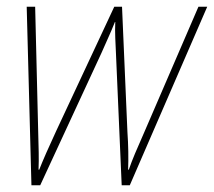

<svg xmlns="http://www.w3.org/2000/svg" viewBox="-20 -547 633 568"><path d="M73 1H99L280 -390Q290 -413 300 -435Q310 -457 320 -482H321Q320 -457 321 -434.5Q322 -412 323 -390L340 1H364L593 -527H567L406 -154Q390 -118 379.5 -93Q369 -68 361 -45H359Q360 -70 359.5 -99Q359 -128 357 -156L341 -527H318L146 -159Q113 -88 96 -45H94Q95 -70 94.5 -96.5Q94 -123 93 -157L84 -527H59Z"/></svg>

Font: Noto Sans UI SemiCondensed Thin
Style: Italic
Weight: 250
Width: 4
Italic angle: -12°
Designer: Monotype Design Team
Foundry: Monotype Imaging Inc.
Version: Version 1.901